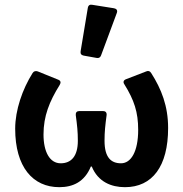

<svg xmlns="http://www.w3.org/2000/svg" viewBox="-20 -777 771 808"><path d="M349.6 -744.1 319.3 -561.5C317.4 -550.8 322.3 -544.9 332 -543L386.7 -533.2C395.5 -531.2 402.3 -535.2 405.3 -543.9L471.7 -722.7C475.6 -733.4 470.7 -740.2 460 -742.2L368.2 -756.8C358.4 -758.8 351.6 -754.9 349.6 -744.1ZM43.9 -235.4C43.9 -74.2 118.2 10.7 229.5 10.7C287.1 10.7 335.9 -11.7 362.3 -76.2H366.2C392.6 -11.7 448.2 10.7 505.9 10.7C621.1 10.7 687.5 -77.1 687.5 -238.3C687.5 -331.1 659.2 -402.3 616.2 -469.7C611.3 -477.5 604.5 -480.5 595.7 -476.6L509.8 -443.4C500 -439.5 497.1 -431.6 502.9 -422.9C544.9 -355.5 561.5 -304.7 561.5 -230.5C561.5 -138.7 531.2 -89.8 489.3 -89.8C447.3 -89.8 419.9 -114.3 419.9 -184.6C419.9 -222.7 422.9 -249 428.7 -293C429.7 -303.7 423.8 -309.6 414.1 -309.6H313.5C303.7 -309.6 297.9 -303.7 298.8 -293C304.7 -249 307.6 -222.7 307.6 -184.6C307.6 -119.1 279.3 -89.8 235.4 -89.8C189.5 -89.8 163.1 -137.7 163.1 -210.9C163.1 -288.1 187.5 -349.6 231.4 -419.9C237.3 -429.7 235.4 -437.5 225.6 -441.4L138.7 -476.6C129.9 -479.5 122.1 -477.5 117.2 -469.7C74.2 -401.4 43.9 -313.5 43.9 -235.4Z"/></svg>

Font: Ed Sans Neue SemiBold
Style: Regular
Weight: 600
Designer: Stephen Hutchings
Version: Version 1.004;PS 001.004;hotconv 1.0.88;makeotf.lib2.5.64775